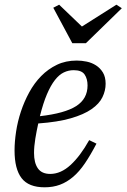

<svg xmlns="http://www.w3.org/2000/svg" viewBox="-20 -786 539 818"><path d="M170 12Q102 12 72 -27Q42 -66 42 -145Q42 -182 48.5 -225Q55 -268 69 -310.5Q83 -353 104.5 -392.5Q126 -432 155.5 -462Q185 -492 222.5 -510Q260 -528 307 -528Q328 -528 349.5 -523.5Q371 -519 389 -507.5Q407 -496 418.5 -477Q430 -458 430 -429Q430 -400 416.5 -372Q403 -344 370 -321Q337 -298 281.5 -282Q226 -266 143 -260Q136 -229 130.5 -195.5Q125 -162 125 -134Q125 -92 141.5 -68.5Q158 -45 194 -45Q239 -45 280.5 -83Q322 -121 360 -189L391 -174Q366 -126 342 -90.5Q318 -55 291.5 -32.5Q265 -10 235.5 1Q206 12 170 12ZM150 -291Q256 -303 304.5 -334Q353 -365 353 -422Q353 -450 340.5 -468.5Q328 -487 294 -487Q272 -487 252 -477.5Q232 -468 214 -445Q196 -422 180 -384.5Q164 -347 150 -291ZM207 -753 232 -766 329 -673 476 -766 499 -751 346 -602H288Z"/></svg>

Font: IBM Plex Serif
Style: Italic
Weight: 400
Italic angle: -14°
Designer: Mike Abbink, Paul van der Laan, Pieter van Rosmalen
Foundry: Bold Monday
Version: Version 3.001